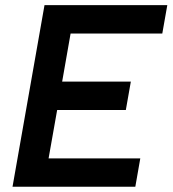

<svg xmlns="http://www.w3.org/2000/svg" viewBox="-20 -713 659 733"><path d="M27.8 0 149.9 -693.4H618.7L599.6 -585H249.5L217.3 -401.4H479.5L460.4 -293H198.2L165.5 -108.4H515.6L496.6 0Z"/></svg>

Font: CaskaydiaCove NFP SemiBold
Style: Italic
Weight: 600
Italic angle: -10°
Designer: Aaron Bell
Foundry: Saja Typeworks
Version: Version 2111.001; VTT 6.35;Nerd Fonts 3.1.1